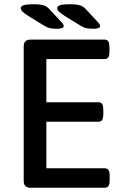

<svg xmlns="http://www.w3.org/2000/svg" viewBox="-20 -887 586 907"><path d="M92 -33V-667Q92 -684 100 -692Q108 -700 125 -700H474Q486 -700 491.5 -691.5Q497 -683 497 -664V-644Q497 -625 491.5 -616.5Q486 -608 474 -608H199V-404H445Q457 -404 462.5 -395.5Q468 -387 468 -368V-348Q468 -329 462.5 -320.5Q457 -312 445 -312H199V-92H475Q487 -92 492.5 -83.5Q498 -75 498 -56V-36Q498 -17 492.5 -8.5Q487 0 475 0H125Q108 0 100 -8Q92 -16 92 -33ZM178 -772 115 -811Q93 -825 85.5 -833Q78 -841 78 -849Q78 -867 136 -867Q169 -867 185.5 -862Q202 -857 215 -842L269 -784Q281 -772 281 -764Q281 -758 273 -754.5Q265 -751 251 -751Q226 -751 212 -755Q198 -759 178 -772ZM350 -772 287 -811Q265 -825 257.5 -833Q250 -841 250 -849Q250 -867 308 -867Q341 -867 357.5 -862Q374 -857 387 -842L441 -784Q453 -772 453 -764Q453 -758 445 -754.5Q437 -751 423 -751Q398 -751 384 -755Q370 -759 350 -772Z"/></svg>

Font: Asap-Medium
Style: Regular
Weight: 500
Designer: Pablo Cosgaya
Foundry: Omnibus-Type
Version: Version 2.000; ttfautohint (v1.8)